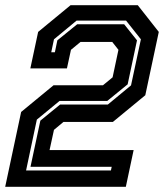

<svg xmlns="http://www.w3.org/2000/svg" viewBox="-57 -720 632 740"><path d="M-37 0 24.5 -288.5 149.5 -391.5H340L377 -422L399.5 -528L375.5 -558.5H253.5L216.5 -528L201 -456.5H60L90 -597L215 -700H474L555 -597L503 -353L378 -250H187.5L151 -219.5L134 -141.5H458L428 0ZM43.5 -63H370.5L373.5 -77H60.5L98.5 -255L174.5 -317H358.5L448 -391L486 -568.5L429 -640.5H238L151 -568.5L140.5 -518.5H154.5L164 -564.5L240.5 -626.5H421.5L471 -564.5L435 -395L356.5 -331H172.5L85 -259Z"/></svg>

Font: Tourney Thin
Style: Italic
Weight: 100
Italic angle: -12°
Designer: Tyler Finck
Foundry: Etcetera Type Co
Version: Version 1.015